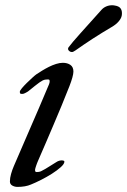

<svg xmlns="http://www.w3.org/2000/svg" viewBox="-20 -716 489 738"><path d="M18.1 -18.6Q18.1 -31.7 22.5 -47.4Q26.9 -63 33.2 -77.6Q65.9 -154.3 97.9 -227.3Q129.9 -300.3 161.6 -376Q165.5 -384.3 168.2 -391.4Q170.9 -398.4 170.9 -402.8Q170.9 -406.7 169.9 -408.7Q168.9 -410.6 164.6 -410.6Q156.2 -410.6 150.4 -409.2Q144.5 -407.7 139.2 -403.8Q133.8 -400.9 127.2 -395.8Q120.6 -390.6 113.5 -385.3Q106.4 -379.9 99.9 -374.3Q93.3 -368.7 87.4 -364.3Q83 -361.8 76.9 -358.4Q70.8 -355 65.4 -355Q60.1 -355 58.1 -356.2Q56.2 -357.4 56.2 -363.3Q56.2 -367.2 64.2 -377Q72.3 -386.7 83 -397.2Q93.8 -407.7 104.2 -417.2Q114.7 -426.8 119.6 -430.2Q128.9 -436.5 141.6 -444.3Q154.3 -452.1 168 -459Q181.6 -465.8 195.6 -470.2Q209.5 -474.6 221.7 -474.6Q238.8 -474.6 250.5 -466.6Q262.2 -458.5 262.2 -440.9Q262.2 -432.6 258.1 -417.7Q253.9 -402.8 247.1 -385.3Q231.4 -345.2 216.3 -308.8Q201.2 -272.5 186.3 -237.5Q171.4 -202.6 156.5 -167.7Q141.6 -132.8 125.5 -96.2Q124 -93.3 122.3 -88.4Q120.6 -83.5 118.9 -78.9Q117.2 -74.2 116 -69.8Q114.7 -65.4 114.7 -63.5Q114.7 -59.6 115.7 -57.1Q116.7 -54.7 121.1 -54.7Q125 -54.7 129.6 -55.4Q134.3 -56.2 138.2 -58.1Q154.8 -66.4 168 -75.2Q181.2 -84 196.3 -92.8Q202.1 -96.7 207.5 -98.1Q212.9 -99.6 218.3 -99.6Q220.2 -99.6 223.9 -98.6Q227.5 -97.7 227.5 -94.7Q227.5 -85.9 213.6 -73.5Q199.7 -61 179.7 -48.3Q159.7 -35.6 137.5 -24.4Q115.2 -13.2 99.1 -6.8Q78.1 2.4 46.9 2.4Q36.6 2.4 27.3 -2.7Q18.1 -7.8 18.1 -18.6ZM447.8 -655.3Q445.8 -645 435.8 -633.3Q425.8 -621.6 408.7 -611.8Q391.1 -601.6 372.6 -590.1Q354 -578.6 335.9 -566.9Q317.9 -555.2 301 -543.7Q284.2 -532.2 270.5 -522.5Q266.6 -520 262.7 -517.8Q258.8 -515.6 255.9 -516.1Q252 -515.6 246.8 -519.3Q241.7 -522.9 241.7 -527.8V-528.8Q241.7 -529.3 241.9 -531Q242.2 -532.7 243.2 -533.7Q257.3 -552.7 288.6 -587.4Q319.8 -622.1 370.1 -678.2Q377.4 -686.5 388.2 -691.2Q398.9 -695.8 410.6 -695.8Q413.1 -695.8 415.8 -695.6Q418.5 -695.3 420.9 -694.8Q436.5 -692.4 442.6 -684.8Q448.7 -677.2 448.7 -665.5Q448.7 -663.1 448.5 -660.4Q448.2 -657.7 447.8 -655.3Z"/></svg>

Font: IM FELL French Canon
Style: Italic
Weight: 400
Italic angle: -17°
Designer: Igino Marini
Foundry: Igino Marini
Version: 3.00